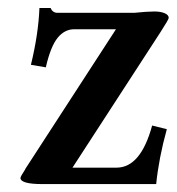

<svg xmlns="http://www.w3.org/2000/svg" viewBox="-20 -465 446 485"><path d="M107.9 -444.8Q112.8 -432.6 125.5 -432.6H318.8Q352.5 -436 370.1 -436Q385.7 -436 396 -431.6Q406.2 -427.2 406.2 -419.9Q406.2 -416 385.7 -384.3L163.1 -41.5H274.4Q335.4 -41.5 364.3 -147.9L401.4 -138.7Q381.3 -66.4 374.5 0H87.4Q31.7 0 31.7 -15.6Q31.7 -19 43.9 -37.6H43.5L272.9 -391.1H167.5Q143.1 -391.1 125.5 -369.4Q107.9 -347.7 95.7 -294.9L58.1 -301.3Q77.1 -379.4 79.6 -444.8Z"/></svg>

Font: LL2
Style: Bold
Weight: 700
Designer: Philipp H. Poll
Foundry: Philipp H. Poll
Version: Version 2.7.x